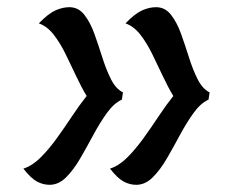

<svg xmlns="http://www.w3.org/2000/svg" viewBox="-20 -584 678 534"><path d="M560 -307Q538 -297 518.5 -270Q499 -243 481 -209.5Q463 -176 444.5 -144Q426 -112 405 -91Q384 -70 359 -70Q341 -70 324 -79Q307 -88 286 -115Q311 -123 334 -146Q357 -169 379 -199.5Q401 -230 421.5 -261Q442 -292 462 -317Q447 -342 432.5 -373Q418 -404 403 -434.5Q388 -465 370 -488Q352 -511 329 -519Q355 -546 375 -555Q395 -564 414 -564Q439 -564 455.5 -543Q472 -522 483.5 -490Q495 -458 505.5 -424.5Q516 -391 529.5 -364Q543 -337 563 -327ZM319 -307Q297 -297 277.5 -270Q258 -243 240 -209.5Q222 -176 203.5 -144Q185 -112 164 -91Q143 -70 118 -70Q100 -70 83 -79Q66 -88 45 -115Q70 -123 93 -146Q116 -169 138 -199.5Q160 -230 180.5 -261Q201 -292 221 -317Q206 -342 191.5 -373Q177 -404 162 -434.5Q147 -465 129 -488Q111 -511 88 -519Q114 -546 134 -555Q154 -564 173 -564Q198 -564 214.5 -543Q231 -522 242.5 -490Q254 -458 264.5 -424.5Q275 -391 288.5 -364Q302 -337 322 -327Z"/></svg>

Font: Merienda
Style: Regular
Weight: 400
Designer: Eduardo Rodriguez Tunni
Foundry: Eduardo Rodriguez Tunni
Version: Version 2.001